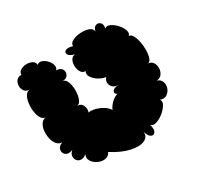

<svg xmlns="http://www.w3.org/2000/svg" viewBox="-133 -728 927 904"><g transform="rotate(-30 330.5 -276.5)"><path d="M238 -25Q229 -6 210 -3Q191 0 171.5 -9Q152 -18 141.5 -34.5Q131 -51 140 -70Q125 -57 111 -57.5Q97 -58 89 -67.5Q81 -77 81.5 -91Q82 -105 97 -118Q73 -108 59 -118Q45 -128 47.5 -145.5Q50 -163 74 -173Q57 -172 45.5 -185.5Q34 -199 29.5 -219.5Q25 -240 27 -261Q29 -282 39 -297Q49 -312 66 -313Q51 -313 41.5 -328Q32 -343 29 -366Q26 -389 29 -411.5Q32 -434 41.5 -449Q51 -464 66 -464Q47 -464 38 -476Q29 -488 29 -504Q29 -520 38 -532Q47 -544 66 -544Q66 -559 79.5 -567Q93 -575 110.5 -575.5Q128 -576 142 -568.5Q156 -561 156 -546Q166 -556 181 -551Q196 -546 208 -533Q220 -520 224 -505Q228 -490 218 -480Q241 -480 249 -465.5Q257 -451 249 -436Q241 -421 218 -421Q234 -421 242 -400.5Q250 -380 250 -353.5Q250 -327 242 -306.5Q234 -286 218 -286Q241 -287 249.5 -268Q258 -249 251 -232Q268 -235 288.5 -229.5Q309 -224 327.5 -212.5Q346 -201 355 -186Q362 -204 379 -220Q396 -236 413 -240Q397 -248 404.5 -261Q412 -274 442 -274Q420 -273 408.5 -284Q397 -295 396.5 -309.5Q396 -324 407 -335Q388 -337 368.5 -349Q349 -361 338.5 -377.5Q328 -394 337 -408Q321 -407 312.5 -421Q304 -435 303 -453Q302 -471 309.5 -485.5Q317 -500 333 -501Q306 -508 300 -520.5Q294 -533 305.5 -540Q317 -547 344 -539Q343 -555 361.5 -564.5Q380 -574 405 -575.5Q430 -577 449.5 -570Q469 -563 470 -546Q475 -568 488.5 -572Q502 -576 512 -566Q522 -556 517 -535Q528 -545 545.5 -537Q563 -529 578.5 -512Q594 -495 600 -477Q606 -459 595 -449Q607 -450 615.5 -434.5Q624 -419 628.5 -396Q633 -373 632.5 -349.5Q632 -326 626 -309.5Q620 -293 608 -292Q627 -291 635.5 -277Q644 -263 643 -245.5Q642 -228 632 -215Q622 -202 604 -202Q624 -195 629.5 -178Q635 -161 628.5 -144Q622 -127 607 -117.5Q592 -108 572 -116Q582 -104 571.5 -86Q561 -68 541.5 -52.5Q522 -37 502 -31Q482 -25 473 -37Q481 -9 473 3.5Q465 16 451.5 10Q438 4 430 -24Q433 5 407 16.5Q381 28 336 18.5Q291 9 238 -25Z"/></g></svg>

Font: Rubik Bubbles
Style: Regular
Weight: 400
Designer: Hubert and Fischer, NaN
Foundry: Hubert and Fischer, NaN
Version: Version 2.200